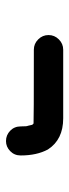

<svg xmlns="http://www.w3.org/2000/svg" viewBox="185 -612 231 641"><g transform="rotate(90 300.5 -291.5)"><path d="M451 -196Q431 -196 416.5 -210Q402 -224 402 -245.5Q402 -267 400 -269L397 -282Q397 -284 395 -286V-285Q393 -286 393 -288Q387 -289 146 -289Q126 -289 111.5 -303.5Q97 -318 97 -338Q97 -358 111.5 -372.5Q126 -387 146 -387H375Q446 -387 479 -336Q499 -299 499 -245Q499 -224 484.5 -210Q470 -196 451 -196Z"/></g></svg>

Font: Bad Comic
Style: Regular
Weight: 400
Designer: GGBotNet
Foundry: f0n7
Version: 0.9